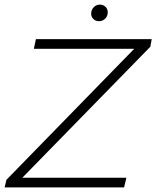

<svg xmlns="http://www.w3.org/2000/svg" viewBox="-25 -814 679 834"><path d="M628 -611 72 -42H524L514 0H-5L3 -33L558 -602H122L131 -644H634ZM371 -754Q371 -771 382 -782.5Q393 -794 409 -794Q423 -794 433 -784.5Q443 -775 443 -761Q443 -744 432 -733Q421 -722 405 -722Q390 -722 380.5 -731.5Q371 -741 371 -754Z"/></svg>

Font: Montserrat Ace
Style: Light Italic
Weight: 300
Italic angle: -11.3°
Designer: Julieta Ulanovsky
Foundry: Julieta Ulanovsky
Version: Version 1